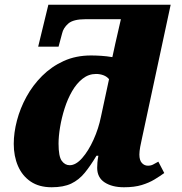

<svg xmlns="http://www.w3.org/2000/svg" viewBox="-20 -780 768 810"><path d="M198 10Q145 10 109.5 -14Q74 -38 56 -79.5Q38 -121 38 -173Q38 -220 51.5 -271.5Q65 -323 91.5 -371.5Q118 -420 157.5 -459.5Q197 -499 248.5 -522.5Q300 -546 364 -546Q384 -546 407 -544.5Q430 -543 454 -539Q458 -556 460.5 -568.5Q463 -581 466 -594L490 -699H341Q289 -699 268 -680.5Q247 -662 242 -639L227 -583H141L184 -760H700L586 -229Q584 -218 579.5 -199Q575 -180 571.5 -160.5Q568 -141 568 -128Q568 -104 578.5 -92.5Q589 -81 604 -81Q617 -81 626 -86Q635 -91 648 -98L673 -50Q655 -37 632 -23Q609 -9 578 0.5Q547 10 503 10Q453 10 421.5 -10.5Q390 -31 390 -72Q390 -82 391 -94.5Q392 -107 395 -123H387Q362 -81 337.5 -51Q313 -21 280.5 -5.5Q248 10 198 10ZM274 -83Q300 -83 326.5 -113Q353 -143 374.5 -190.5Q396 -238 406 -288L440 -446Q431 -457 416.5 -462.5Q402 -468 385 -468Q354 -468 328.5 -448Q303 -428 284 -395Q265 -362 252.5 -322.5Q240 -283 233.5 -244Q227 -205 227 -174Q227 -120 240.5 -101.5Q254 -83 274 -83Z"/></svg>

Font: Noto Serif Black
Style: Italic
Weight: 900
Italic angle: -12°
Designer: Monotype Design Team
Foundry: Monotype Imaging Inc.
Version: Version 2.013